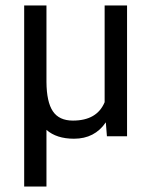

<svg xmlns="http://www.w3.org/2000/svg" viewBox="-20 -475 550 698"><path d="M67.9 -455.1H148.9V-177.2Q149.4 -104.5 172.1 -70.6Q194.8 -36.6 245.1 -36.6Q332.5 -36.6 360.4 -103.5V-455.1H441.9V20.5H368.7L364.7 -30.3Q324.2 29.3 249 29.3Q185.5 29.3 148.9 -2.9V203.1H67.9Z"/></svg>

Font: Yantramanav
Style: Regular
Weight: 400
Version: Version 1.000;PS 1.0;hotconv 1.0.72;makeotf.lib2.5.5900; ttf